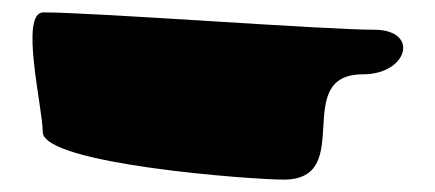

<svg xmlns="http://www.w3.org/2000/svg" viewBox="-20 -552 702 310"><path d="M438 -262C556 -262 448 -432 566 -432C639 -432 658 -504 584 -504C502 -504 133 -532 50 -532C11 -532 49 -378 49 -339C49 -287 386 -262 438 -262Z"/></svg>

Font: CiSf CamouflageKit II
Style: Regular
Weight: 400
Version: Version 1